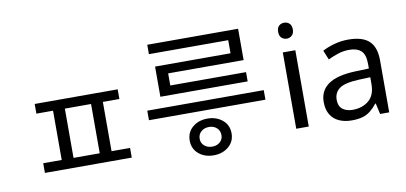

<svg xmlns="http://www.w3.org/2000/svg" viewBox="-75 -999 2810 1328"><g transform="rotate(-10 1329.5 -334.5)"><path d="M173 -483H756V-415H173ZM160 -69H770V-1H160ZM290 -429H373V-42H290ZM557 -429H640V-42H557Z M1332 82Q1269 82 1227 46.5Q1185 11 1185 -47Q1185 -105 1227 -140.5Q1269 -176 1332 -176Q1394 -176 1436.5 -140.5Q1479 -105 1479 -47Q1479 11 1436.5 46.5Q1394 82 1332 82ZM1332 21Q1365 21 1386.5 2Q1408 -17 1408 -47Q1408 -78 1386.5 -97.5Q1365 -117 1332 -117Q1299 -117 1277 -97.5Q1255 -78 1255 -47Q1255 -17 1277 2Q1299 21 1332 21ZM1750 -235H932V-302H1750ZM1651 -381H1038V-593H1568V-707H1649V-531H1119V-446H1651ZM1649 -685H1011V-751H1649Z M2013 -536V0H1925V-536ZM1970 -737Q1990 -737 2005.5 -723.5Q2021 -710 2021 -681Q2021 -653 2005.5 -639Q1990 -625 1970 -625Q1948 -625 1933 -639Q1918 -653 1918 -681Q1918 -710 1933 -723.5Q1948 -737 1970 -737Z M2386 -545Q2484 -545 2531 -502Q2578 -459 2578 -365V0H2514L2497 -76H2493Q2470 -47 2445.5 -27.5Q2421 -8 2389.5 1Q2358 10 2313 10Q2265 10 2226.5 -7Q2188 -24 2166 -59.5Q2144 -95 2144 -149Q2144 -229 2207 -272.5Q2270 -316 2401 -320L2492 -323V-355Q2492 -422 2463 -448Q2434 -474 2381 -474Q2339 -474 2301 -461.5Q2263 -449 2230 -433L2203 -499Q2238 -518 2286 -531.5Q2334 -545 2386 -545ZM2412 -259Q2312 -255 2273.5 -227Q2235 -199 2235 -148Q2235 -103 2262.5 -82Q2290 -61 2333 -61Q2401 -61 2446 -98.5Q2491 -136 2491 -214V-262Z"/></g></svg>

Font: lkorean15
Style: Book
Weight: 400
Designer: Jelle Bosma - Monotype Design Team
Foundry: Monotype Imaging Inc.
Version: Version 2.003